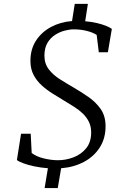

<svg xmlns="http://www.w3.org/2000/svg" viewBox="-20 -861 642 994"><path d="M211 112.5 228 10Q190 7 157 0Q124 -7 100.5 -15.8Q77 -24.5 67.5 -32.5L89 -168.5H139L144 -69Q167.5 -50.5 206.2 -41Q245 -31.5 280 -31.5Q321 -31.5 360.5 -46.5Q400 -61.5 426 -93.2Q452 -125 452 -175.5Q452 -206.5 440.2 -230.2Q428.5 -254 408.8 -273Q389 -292 364.2 -307.8Q339.5 -323.5 313.5 -339Q284 -357 253.2 -376Q222.5 -395 196.5 -418.5Q170.5 -442 154.2 -472.5Q138 -503 137.5 -543.5Q137 -605 166 -650Q195 -695 244 -721.2Q293 -747.5 353 -752L367 -841H435L421 -751Q455.5 -748 482.5 -741.5Q509.5 -735 528.8 -727.2Q548 -719.5 559 -711.5L538.5 -590.5H491.5L480.5 -680Q463.5 -692 431.5 -700.5Q399.5 -709 361 -709Q340 -709 314.2 -702.2Q288.5 -695.5 264.5 -680Q240.5 -664.5 225.2 -638.2Q210 -612 210 -573Q210 -531.5 232.5 -502.2Q255 -473 289.8 -451Q324.5 -429 360 -408.5Q399.5 -385.5 437.5 -359.2Q475.5 -333 500.8 -297.2Q526 -261.5 526.5 -209.5Q527 -145 496.5 -97.5Q466 -50 413.8 -22.5Q361.5 5 296.5 10L279 112.5Z"/></svg>

Font: Merriweather Light 18pt Light
Style: Italic
Weight: 300
Italic angle: -7.8°
Version: Version 2.101